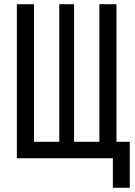

<svg xmlns="http://www.w3.org/2000/svg" viewBox="-20 -750 640 910"><path d="M515 140V0H60V-730H141V-78H261V-730H331V-78H451V-730H532V-78H595V140Z"/></svg>

Font: JetBrainsMonoNL NF
Style: Regular
Weight: 400
Designer: Philipp Nurullin, Konstantin Bulenkov
Foundry: JetBrains
Version: Version 2.304; ttfautohint (v1.8.4.7-5d5b);Nerd Fonts 3.2.1